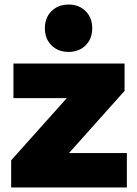

<svg xmlns="http://www.w3.org/2000/svg" viewBox="-20 -823 601 843"><path d="M29 0V-119L273 -392H39V-544H527V-424L283 -151H537V0ZM206 -624Q177 -653 177 -699Q177 -745 206 -774Q235 -803 281 -803Q327 -803 356 -774Q385 -745 385 -699Q385 -653 356 -624Q327 -595 281 -595Q235 -595 206 -624Z"/></svg>

Font: Trueno
Style: ExBd
Weight: 800
Designer: Julieta Ulanovsky
Foundry: Julieta Ulanovsky
Version: Version 3.001b